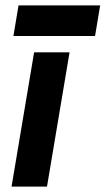

<svg xmlns="http://www.w3.org/2000/svg" viewBox="-20 -695 393 715"><path d="M23 0 107 -500H239L155 0ZM30 -561 49 -675H353L334 -561Z"/></svg>

Font: Figtree
Style: Bold Italic
Weight: 700
Italic angle: -9.5°
Foundry: Erik Kennedy
Version: Version 2.001;gftools[0.9.30]